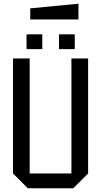

<svg xmlns="http://www.w3.org/2000/svg" viewBox="-20 -1015 545 1035"><path d="M50 -80V-700H140V-80H365V-700H455V-80L375 0H130ZM123 -750V-830H208V-750ZM298 -750V-830H383V-750ZM143 -910V-970L403 -995V-910Z"/></svg>

Font: Tektur SemiCondensed
Style: Regular
Weight: 400
Width: 4
Designer: Adam Jagosz
Foundry: Adam Jagosz
Version: Version 1.005;gftools[0.9.30]